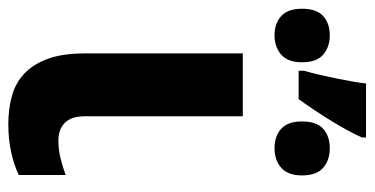

<svg xmlns="http://www.w3.org/2000/svg" viewBox="-264 -642 888 455"><g transform="rotate(90 179.5 -414.0)"><path d="M227.1 -545.9V-170.9Q227.1 -139.2 242.7 -124Q258.3 -108.9 284.2 -108.9Q306.2 -108.9 325.9 -113.8Q345.7 -118.7 366.2 -126V-15.1Q344.7 -4.4 313.7 2.7Q282.7 9.8 246.1 9.8Q210.4 9.8 179.7 1.5Q148.9 -6.8 126.5 -27.6Q104 -48.3 91.1 -83.3Q78.1 -118.2 78.1 -170.9V-545.9ZM-27.8 -686Q-27.8 -720.7 -10.5 -736.3Q6.8 -752 35.2 -752Q63 -752 81.1 -736.3Q99.1 -720.7 99.1 -686Q99.1 -652.8 81.1 -637Q63 -621.1 35.2 -621.1Q6.8 -621.1 -10.5 -637Q-27.8 -652.8 -27.8 -686ZM239.3 -686Q239.3 -720.7 256.6 -736.3Q273.9 -752 303.2 -752Q331.1 -752 349.1 -736.3Q367.2 -720.7 367.2 -686Q367.2 -652.8 349.1 -637Q331.1 -621.1 303.2 -621.1Q273.9 -621.1 256.6 -637Q239.3 -652.8 239.3 -686ZM119.1 -690.9Q123.5 -705.6 127.9 -724.4Q132.3 -743.2 136.5 -762.9Q140.6 -782.7 144 -802.2Q147.5 -821.8 149.4 -837.9H277.3V-828.1Q262.2 -794.9 238.3 -756.1Q214.4 -717.3 186.5 -678.2H119.1Z"/></g></svg>

Font: Droid Sans
Style: Bold
Weight: 700
Foundry: Ascender Corporation
Version: Version 1.00 build 112